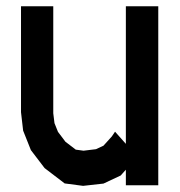

<svg xmlns="http://www.w3.org/2000/svg" viewBox="-20 -588 576 616"><path d="M383.8 -567.9H487.8V6.3H383.8V-43.5L367.2 -24.9L312 1L246.6 8.3L187.5 0.5L123 -48.8L79.1 -106.4L54.2 -168.9L47.4 -228V-567.9H150.9V-224.6L154.8 -192.9L166 -165L189.9 -133.3L223.1 -107.9L248 -104.5L288.1 -109.4L312 -120.6L338.9 -150.4L349.1 -165.5L383.8 -126.5Z"/></svg>

Font: Gap Sans
Style: Bold
Weight: 400
Designer: Alexandre Liziard and Etienne Ozeray
Foundry: Interstices.io
Version: Version 1.610